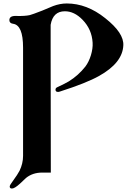

<svg xmlns="http://www.w3.org/2000/svg" viewBox="-20 -652 731 1107"><path d="M691 -390C694 -438 659 -490 587 -547C516 -604 442 -632 365 -632C339 -632 313 -627 286 -617L224 -591C185 -576 161 -567 152 -565C135 -561 108 -559 73 -560C47 -561 34 -553 34 -536C34 -524 41 -517 55 -515C94 -510 113 -464 113 -377V247C113 276 106 305 93 332C85 347 73 366 56 389C43 406 36 418 36 423C36 431 40 435 49 435C59 435 74 426 95 407L130 374C156 353 187 343 224 343H273L272 -383V-509C281 -561 308 -587 354 -587C390 -587 424 -571 456 -538C491 -502 511 -458 514 -406C517 -362 499 -303 472 -268C445 -234 414 -206 377 -183C362 -174 340 -163 312 -150C304 -147 300 -142 300 -135C300 -126 305 -122 315 -122C318 -122 322 -123 325 -124C428 -157 503 -187 551 -214C641 -264 688 -323 691 -390Z"/></svg>

Font: GFS Jackson
Style: Regular
Weight: 400
Designer: George Matthiopoulos
Foundry: George Matthiopoulos
Version: Version 1.0